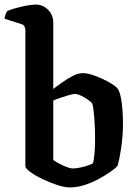

<svg xmlns="http://www.w3.org/2000/svg" viewBox="-24 -820 597 840"><path d="M282 0Q258 0 225 -11Q192 -22 160 -37.5Q128 -53 107.5 -68.5Q87 -84 87 -93V-688Q87 -696 83.5 -703.5Q80 -711 71 -714L-4 -738Q-3 -750 1 -759Q5 -768 8 -772Q19 -777 41.5 -783.5Q64 -790 89.5 -795Q115 -800 132 -800Q164 -800 186.5 -777Q209 -754 209 -721V-431Q225 -443 247.5 -459Q270 -475 293.5 -487.5Q317 -500 338 -500Q360 -500 391.5 -488.5Q423 -477 451 -461.5Q479 -446 491 -432Q500 -418 505 -392Q510 -366 512 -336Q514 -306 514 -280Q514 -226 506.5 -175Q499 -124 490 -94Q479 -82 456.5 -66.5Q434 -51 405 -35.5Q376 -20 344 -10Q312 0 282 0ZM293 -83Q306 -83 324.5 -86.5Q343 -90 359 -95.5Q375 -101 382 -105Q387 -118 389.5 -149Q392 -180 392 -211Q392 -262 388.5 -305.5Q385 -349 380 -366Q376 -373 362 -383Q348 -393 331.5 -401Q315 -409 304 -409Q296 -409 278 -404Q260 -399 241 -392.5Q222 -386 209 -380V-120Q220 -112 236.5 -103.5Q253 -95 268.5 -89Q284 -83 293 -83Z"/></svg>

Font: Texturina 72pt
Style: Bold
Weight: 700
Designer: Guillermo Torres Carreño
Foundry: Omnibus-Type
Version: Version 1.002; ttfautohint (v1.8.3)